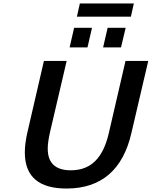

<svg xmlns="http://www.w3.org/2000/svg" viewBox="-20 -1073 874 1106"><path d="M734 -977 751 -1053H440L423 -977ZM677 -800 704 -913H600L574 -800ZM484 -800 510 -913H407L381 -800ZM123 -195C123 -51 209 13 363 13C565 13 689 -97 737 -307L834 -722H703L607 -307C575 -168 508 -92 388 -92C297 -92 255 -136 255 -217C255 -244 260 -274 267 -307L364 -722H233L137 -307C128 -266 123 -229 123 -195Z"/></svg>

Font: Perun SemiBold Italic
Style: Regular
Weight: 400
Italic angle: -12°
Foundry: Copyright (c) Stefan Peev, Context Ltd, 2016
Version: Version 1.026